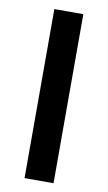

<svg xmlns="http://www.w3.org/2000/svg" viewBox="-82 -742 439 783"><g transform="rotate(10 137.5 -350.0)"><path d="M198 -700H78V0H198Z"/></g></svg>

Font: NM-font
Style: Medium
Weight: 500
Designer: ""
Foundry: ""
Version: ""